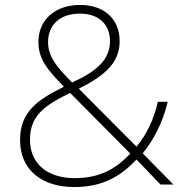

<svg xmlns="http://www.w3.org/2000/svg" viewBox="-20 -745 748 775"><path d="M304 -725C203 -725 135 -666 135 -575C135 -505 174 -461 238 -395C126 -340 61 -290 61 -180C61 -58 150 10 280 10C398 10 469 -36 531 -101L628 0H680L556 -126C602 -183 637 -251 657 -334H617C601 -262 570 -199 531 -153L298 -387C398 -437 463 -489 463 -579C463 -670 398 -725 304 -725ZM303 -690C377 -690 424 -648 424 -579C424 -503 368 -456 271 -412C209 -475 174 -516 174 -575C174 -646 223 -690 303 -690ZM263 -370 506 -125C449 -65 386 -26 281 -26C173 -26 101 -83 101 -181C101 -278 159 -319 263 -370Z"/></svg>

Font: Noto Sans Myanmar ExtraLight
Style: Regular
Weight: 200
Designer: Monotype Design Team
Foundry: Monotype Imaging Inc.
Version: Version 2.107